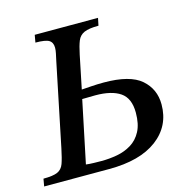

<svg xmlns="http://www.w3.org/2000/svg" viewBox="-111 -752 829 847"><g transform="rotate(-15 304.0 -328.5)"><path d="M285 0H-12L-6 -34Q38 -34 58.5 -43Q79 -52 87.5 -75.5Q96 -99 105 -143L183 -521Q187 -539 190 -553.5Q193 -568 193 -579Q193 -603 177 -613Q161 -623 115 -623L121 -657H410L403 -623Q359 -623 337.5 -613.5Q316 -604 307 -582Q298 -560 290 -521L259 -370Q274 -371 302.5 -373Q331 -375 360 -375Q480 -375 531 -330.5Q582 -286 582 -216Q582 -117 504 -58.5Q426 0 285 0ZM250 -329 191 -46Q206 -44 227 -43.5Q248 -43 262 -43Q298 -43 333.5 -49.5Q369 -56 398.5 -74Q428 -92 445.5 -125Q463 -158 463 -210Q463 -276 423.5 -303Q384 -330 310 -330Q295 -330 278 -329.5Q261 -329 250 -329Z"/></g></svg>

Font: STIX Two Text Medium
Style: Italic
Weight: 500
Italic angle: -12°
Designer: Ross Mills, John Hudson & Paul Hanslow, Tiro Typeworks Ltd; with prior portions MicroPress Inc. and Coen Hoffman, Elsevi
Foundry: Tiro Typeworks Ltd
Version: Version 2.13 b171